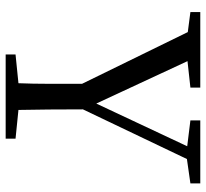

<svg xmlns="http://www.w3.org/2000/svg" viewBox="-44 -666 710 661"><g transform="rotate(90 310.5 -335.0)"><path d="M21 -636V-670H281V-636L190 -626L336 -312L483 -625L394 -636V-670H611V-636L527 -624L356 -266Q356 -202 356.5 -149Q357 -96 358 -44L457 -34V0H167V-34L266 -44Q268 -94 268 -146.5Q268 -199 268 -263L90 -627Z"/></g></svg>

Font: Source Serif 4 Subhead
Style: Regular
Weight: 400
Designer: Frank Grießhammer
Foundry: Adobe Systems Incorporated
Version: Version 4.004;hotconv 1.0.117;makeotfexe 2.5.65602